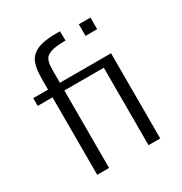

<svg xmlns="http://www.w3.org/2000/svg" viewBox="-170 -853 925 978"><g transform="rotate(-30 292.5 -364.0)"><path d="M120.1 0H189.9V-455.6H421.9V0H490.7V-501H189.9V-569.3C189.9 -583.5 190.4 -594.7 190.9 -603C192.9 -620.1 198.2 -639.6 209.5 -648.9C229 -665 258.8 -672.9 322.3 -672.9L321.3 -728H299.8C221.7 -728 178.2 -713.9 151.9 -686.5C143.6 -677.7 136.7 -666.5 131.8 -652.8C122.6 -625.5 120.1 -598.6 120.1 -556.2V-501H33.2V-455.6H120.1ZM422.4 -642.6H490.7V-710.9H422.4Z"/></g></svg>

Font: Ride Light
Style: Regular
Weight: 300
Version: Version 3.000